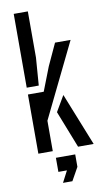

<svg xmlns="http://www.w3.org/2000/svg" viewBox="-106 -848 584 1082"><g transform="rotate(-10 186.0 -307.0)"><path d="M54.9 0V-338.6H145.3L198.3 -474.8L256.1 -600H345.1L137.4 -174V0ZM54.9 -377.7V-800H135.7V-535.9L123.8 -377.7ZM198.8 -212.1 251 -301.3 371.3 0H282.1ZM163.1 186.1 197.1 120.6H148.2V40H258.7V111.2L216.8 186.1Z"/></g></svg>

Font: Big Shoulders Stencil Text SC Thin
Style: Regular
Weight: 100
Designer: Patric King
Foundry: XO Type Co
Version: Version 2.001